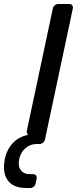

<svg xmlns="http://www.w3.org/2000/svg" viewBox="-68 -720 385 960"><path d="M-44 76Q-33 25 -2.5 -6Q28 -37 71 -45L69 -52Q64 -57 66 -65L196 -677Q198 -687 206 -693.5Q214 -700 224 -700H278Q288 -700 293 -693.5Q298 -687 296 -677L157 -23Q155 -13 147 -6.5Q139 0 129 0H115Q83 0 59 21Q35 42 28 76Q21 110 36 130.5Q51 151 83 151H97Q108 151 112.5 157.5Q117 164 115 174L110 197Q108 208 100 214Q92 220 82 220H64Q-3 220 -30 180.5Q-57 141 -44 76Z"/></svg>

Font: SVN-Rubik
Style: Italic
Weight: 400
Italic angle: -12°
Designer: Hubert and Fischer
Foundry: Hubert & Fischer
Version: Version 2.101; ttfautohint (v1.8.3)